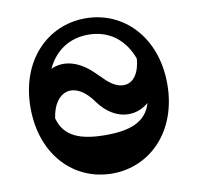

<svg xmlns="http://www.w3.org/2000/svg" viewBox="-94 -975 1119 1087"><g transform="rotate(-10 466.0 -432.0)"><path d="M466 -878C247 -878 73 -703 73 -432C73 -159 247 14 466 14C684 14 859 -161 859 -432C859 -703 684 -878 466 -878ZM466 -784C584 -784 672 -718 714 -603C703 -463 611 -429 521 -512L457 -574C380 -645 297 -662 228 -630C274 -728 357 -784 466 -784ZM466 -207C327 -207 229 -239 200 -350C220 -501 343 -549 447 -396C533 -283 651 -277 730 -345C699 -238 603 -207 466 -207Z"/></g></svg>

Font: OpenDyslexic3
Style: Regular
Weight: 400
Designer: Abelardo Gonzalez
Version: Version 3.001;PS 003.001;hotconv 1.0.88;makeotf.lib2.5.64775